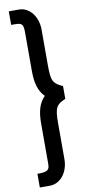

<svg xmlns="http://www.w3.org/2000/svg" viewBox="-124 -885 583 1272"><g transform="rotate(-10 168.0 -249.5)"><path d="M35 251V343H103C174 343 228 274 228 187V-55C228 -160 240 -179 303 -206V-292C240 -320 228 -338 228 -443V-685C228 -773 174 -842 103 -842H35V-751C100 -751 117 -753 117 -688V-428C117 -348 131 -291 173 -249C131 -207 117 -151 117 -70V196C117 240 106 251 35 251Z"/></g></svg>

Font: Oakes Bold
Style: Regular
Weight: 700
Designer: Samuel Oakes
Foundry: Samuel Oakes
Version: Version 1.003;PS 001.003;hotconv 1.0.88;makeotf.lib2.5.64775